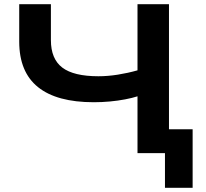

<svg xmlns="http://www.w3.org/2000/svg" viewBox="-20 -725 977 909"><path d="M761 164V0H631V-269Q606 -261 572 -254.5Q538 -248 500 -244.5Q462 -241 424 -241Q249 -241 160 -312.5Q71 -384 71 -528V-705H221V-535Q221 -446 275 -405Q329 -364 446 -364Q490 -364 537.5 -371.5Q585 -379 631 -392V-705H780V-113H892V164Z"/></svg>

Font: Nunito Sans 10pt Expanded
Style: Bold
Weight: 700
Width: 7
Designer: Vernon Adams
Foundry: Vernon Adams
Version: Version 3.101;gftools[0.9.27]